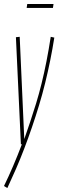

<svg xmlns="http://www.w3.org/2000/svg" viewBox="-34 -725 293 965"><path d="M221 -540 239 -536Q230 -479 218.5 -422Q207 -365 193 -308Q179 -251 162 -195Q145 -139 126.5 -85Q108 -31 88 21.5Q68 74 46.5 123.5Q25 173 3 220L-14 210Q9 163 31.5 110.5Q54 58 76 0H71L46 -538L65 -540L88 -26Q103 -69 118 -113.5Q133 -158 147.5 -205.5Q162 -253 175 -305.5Q188 -358 199.5 -416.5Q211 -475 221 -540ZM100 -685 103 -705H235L232 -685Z"/></svg>

Font: Georama ExtraCondensed Thin
Style: Italic
Weight: 100
Width: 2
Italic angle: -9°
Designer: Jean-Baptiste Levee
Foundry: Production Type
Version: Version 1.001